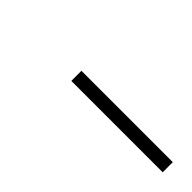

<svg xmlns="http://www.w3.org/2000/svg" viewBox="27 -909 396 396"><g transform="rotate(45 225.0 -711.0)"><path d="M167 -697V-726.5H433.5V-697Z"/></g></svg>

Font: Encode Sans Semi Condensed Thin
Style: Regular
Weight: 100
Width: 4
Designer: Multiple Designers
Foundry: Impallari Type
Version: Version 3.000; ttfautohint (v1.8.3) -l 8 -r 50 -G 200 -x 14 